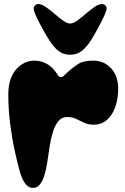

<svg xmlns="http://www.w3.org/2000/svg" viewBox="-20 -913 616 947"><path d="M143 14Q121 14 105.5 -6Q90 -26 79 -62Q66 -108 52.5 -170Q39 -232 30 -303Q21 -374 21 -447Q21 -527 59.5 -570.5Q98 -614 150 -614Q181 -614 209.5 -599Q238 -584 259 -552Q264 -544 268.5 -538.5Q273 -533 281 -533Q289 -533 294.5 -539Q300 -545 311 -555Q337 -579 364 -596.5Q391 -614 440 -614Q493 -614 528 -576Q563 -538 563 -474Q563 -427 549 -386.5Q535 -346 508 -322Q481 -298 441 -298Q416 -298 395.5 -307.5Q375 -317 355.5 -326.5Q336 -336 311 -336Q285 -336 268 -315.5Q251 -295 241 -262.5Q231 -230 225 -192Q219 -154 214 -118Q209 -82 201 -56Q193 -25 178.5 -5.5Q164 14 143 14ZM326 -797Q341 -797 361 -811.5Q381 -826 403 -845Q425 -864 446 -878.5Q467 -893 483 -893Q494 -893 500 -886Q506 -879 506 -872Q506 -863 497.5 -843Q489 -823 476.5 -799Q464 -775 452 -754Q440 -733 433 -721Q409 -682 384.5 -662.5Q360 -643 326 -643Q292 -643 267.5 -662.5Q243 -682 219 -721Q213 -731 201 -751.5Q189 -772 176.5 -796Q164 -820 155 -840.5Q146 -861 146 -871Q146 -879 152.5 -886Q159 -893 169 -893Q185 -893 206 -878.5Q227 -864 249 -845Q271 -826 291 -811.5Q311 -797 326 -797Z"/></svg>

Font: Matemasie
Style: Regular
Weight: 400
Designer: Adam Yeo
Version: Version 1.001; ttfautohint (v1.8.4.7-5d5b)